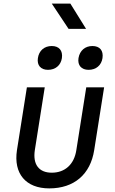

<svg xmlns="http://www.w3.org/2000/svg" viewBox="-20 -1034 640 1064"><path d="M360 -874H457L370 -1014H267ZM471 -647C512 -647 542 -672 548 -712C554 -754 533 -779 492 -779C452 -779 422 -754 415 -712C409 -672 431 -647 471 -647ZM246 -647C287 -647 317 -672 323 -712C329 -754 307 -779 267 -779C226 -779 196 -754 190 -712C184 -672 206 -647 246 -647ZM253 10C391 10 481 -68 502 -202L557 -550H458L403 -202C391 -122 339 -77 267 -77C196 -77 161 -122 173 -202L228 -550H129L74 -202C54 -72 123 10 253 10Z"/></svg>

Font: JetBrains Mono Medium
Style: Italic
Weight: 436
Italic angle: -9°
Monospace: yes
Designer: Philipp Nurullin, Konstantin Bulenkov
Foundry: JetBrains
Version: Version 2.305